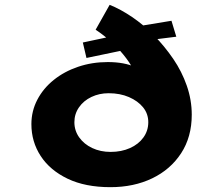

<svg xmlns="http://www.w3.org/2000/svg" viewBox="-20 -768 925 795"><path d="M437 7Q333 7 260 -28Q187 -63 148.5 -122Q110 -181 110 -254Q110 -308 134.5 -355Q159 -402 202.5 -437Q246 -472 303.5 -491.5Q361 -511 426 -511Q495 -511 542 -489.5Q589 -468 616.5 -431Q644 -394 655 -348L572 -344Q571 -379 561 -412.5Q551 -446 533.5 -478.5Q516 -511 491.5 -541Q467 -571 438 -597Q409 -623 376 -645L434 -748Q479 -730 527 -697.5Q575 -665 618.5 -620.5Q662 -576 697.5 -524Q733 -472 753.5 -413Q774 -354 774 -293Q774 -201 730 -133.5Q686 -66 610 -29.5Q534 7 437 7ZM438 -139Q483 -139 518.5 -155Q554 -171 574 -199Q594 -227 594 -262Q594 -297 572.5 -323.5Q551 -350 514 -366Q477 -382 430 -382Q391 -382 358.5 -366.5Q326 -351 307 -323.5Q288 -296 288 -262Q288 -227 308 -199Q328 -171 362 -155Q396 -139 438 -139ZM338 -528 323 -592 487 -627 544 -658 690 -682 710 -616 598 -602 554 -573Z"/></svg>

Font: Lexend Tera ExtraBold
Style: Regular
Weight: 800
Designer: Bonnie Shaver-Troup, Thomas Jockin
Foundry: Lexend
Version: Version 1.007